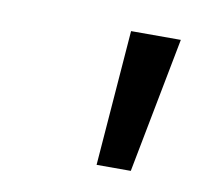

<svg xmlns="http://www.w3.org/2000/svg" viewBox="-40 -788 325 304"><g transform="rotate(10 122.5 -636.0)"><path d="M132 -527H187L229 -745H149Z"/></g></svg>

Font: Mluvka
Style: Italic
Weight: 400
Italic angle: -8°
Designer: Modified by Jiří Krblich, Original typeface by Gumpita Rahayu
Foundry: Gumpita Rahayu & Jiří Krblich
Version: Version 2.000;Glyphs 3.1.1 (3134)